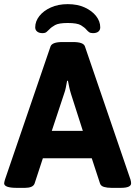

<svg xmlns="http://www.w3.org/2000/svg" viewBox="-20 -905 653 927"><path d="M61 2Q0 2 0 -20Q0 -24 1.5 -28.5Q3 -33 4 -38L224 -681Q232 -702 281 -702H333Q383 -702 390 -681L610 -38Q613 -28 613 -20Q613 2 563 2H519Q497 2 482 -2.5Q467 -7 463 -19L423 -141H187L147 -19Q143 -8 131 -3Q119 2 101 2ZM230 -273H380L323 -451Q318 -467 314.5 -483Q311 -499 308 -515H304Q301 -499 298 -483Q295 -467 289 -451ZM307 -885Q261 -885 225.5 -869Q190 -853 170 -827.5Q150 -802 150 -773Q150 -760 159.5 -752.5Q169 -745 185 -745Q198 -745 204.5 -750.5Q211 -756 218 -763Q228 -774 246 -784Q264 -794 307 -794Q353 -794 371 -783Q389 -772 398 -761Q404 -754 410.5 -749.5Q417 -745 429 -745Q446 -745 455 -752.5Q464 -760 464 -773Q464 -802 444 -827.5Q424 -853 389 -869Q354 -885 307 -885Z"/></svg>

Font: Asap
Style: Regular
Weight: 400
Designer: Pablo Cosgaya
Foundry: Omnibus-Type
Version: Version 3.001